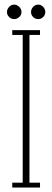

<svg xmlns="http://www.w3.org/2000/svg" viewBox="-20 -834 232 854"><path d="M34.5 0V-21.5H81V-678.5H34.5V-700H158V-678.5H111V-21.5H158V0ZM150 -749Q137 -749 127.5 -758.2Q118 -767.5 118 -780Q118 -793.5 127.5 -803.5Q137 -813.5 150 -813.5Q162.5 -813.5 172 -803.5Q181.5 -793.5 181.5 -780Q181.5 -767.5 172 -758.2Q162.5 -749 150 -749ZM42.5 -749Q30.5 -749 20.8 -758.2Q11 -767.5 11 -780Q11 -793.5 20.8 -803.5Q30.5 -813.5 42.5 -813.5Q55.5 -813.5 65.5 -803.5Q75.5 -793.5 75.5 -780Q75.5 -767.5 65.5 -758.2Q55.5 -749 42.5 -749Z"/></svg>

Font: Imbue 48pt Thin
Style: Regular
Weight: 250
Designer: Tyler Finck
Foundry: Etcetera Type Company
Version: Version 1.102